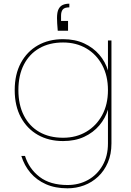

<svg xmlns="http://www.w3.org/2000/svg" viewBox="-20 -760 711 1044"><path d="M350 -593H294Q292 -615 291 -632Q290 -649 290 -662Q290 -694 298.5 -710.5Q307 -727 322 -733.5Q337 -740 357 -740V-720Q331 -720 321.5 -708.5Q312 -697 312 -675V-646H350ZM323 -547Q388 -547 437.5 -524Q487 -501 520 -462.5Q553 -424 567 -377V-540H586V20Q586 78 566.5 123.5Q547 169 513.5 200.5Q480 232 437 248Q394 264 347 264Q280 264 229.5 241.5Q179 219 145.5 179.5Q112 140 96 88H116Q138 158 195.5 202Q253 246 347 246Q409 246 458.5 218.5Q508 191 537.5 140Q567 89 567 20V-164Q553 -117 520 -78Q487 -39 437.5 -16Q388 7 323 7Q245 7 186 -26.5Q127 -60 93.5 -122Q60 -184 60 -270Q60 -356 93.5 -418Q127 -480 186 -513.5Q245 -547 323 -547ZM567 -270Q567 -348 535.5 -406.5Q504 -465 449 -497Q394 -529 323 -529Q249 -529 194.5 -498Q140 -467 110 -409Q80 -351 80 -270Q80 -190 110 -131.5Q140 -73 194.5 -42Q249 -11 323 -11Q394 -11 449 -43.5Q504 -76 535.5 -134Q567 -192 567 -270Z"/></svg>

Font: Poppins Devanagari Thin
Style: Regular
Weight: 100
Designer: Ninad Kale (Devanagari), Jonny Pinhorn (Latin)
Foundry: Indian Type Foundry
Version: 4.005